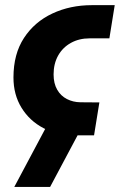

<svg xmlns="http://www.w3.org/2000/svg" viewBox="-20 -533 472 756"><path d="M272.3 0Q205.3 0 150.8 -28.7Q96.3 -57.3 64.7 -108.8Q33 -160.3 33 -228Q33 -320.3 74.5 -383.7Q116 -447 186.2 -479.8Q256.3 -512.7 341.7 -512.7H431.7L410.7 -382H333Q291.3 -382 259 -364Q226.7 -346 208.8 -314Q191 -282 191 -240Q191 -204.3 205.2 -179.8Q219.3 -155.3 243.5 -143Q267.7 -130.7 296.3 -130.3L371.3 -129.7L350.3 0ZM36.3 203 159.3 -28H300.3L177.3 203Z"/></svg>

Font: MuseoModerno Thin
Style: Italic
Weight: 100
Italic angle: -9°
Designer: Pablo Cosgaya, Héctor Gatti, Marcela Romero, and the Authors of The MuseoModerno Project.
Foundry: Omnibus-Type Team
Version: Version 1.003